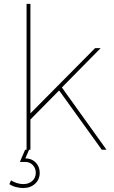

<svg xmlns="http://www.w3.org/2000/svg" viewBox="-20 -762 578 977"><path d="M108.9 43.9Q141.1 43.9 161.6 64.9Q182.1 85.9 182.1 117.2Q182.1 151.4 158.4 173.1Q134.8 194.8 98.1 194.8Q80.1 194.8 60.1 189.5Q40 184.1 27.8 174.8L36.1 155.8Q47.4 163.6 64.7 169.2Q82 174.8 98.1 174.8Q126 174.8 144 158.9Q162.1 143.1 162.1 117.2Q162.1 94.2 147 78.1Q131.8 62 108.9 62H81.1L107.9 0H115.2V-742.2H134.8V-185.1L463.9 -517.1H492.2L294.9 -316.9L522 0H498L280.8 -301.8L134.8 -153.8V0H127.9Z"/></svg>

Font: Montserrat
Style: Thin
Weight: 250
Designer: Julieta Ulanovsky
Foundry: Julieta Ulanovsky
Version: Version 1.000;PS 002.000;hotconv 1.0.70;makeotf.lib2.5.58329